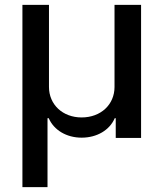

<svg xmlns="http://www.w3.org/2000/svg" viewBox="-20 -566 670 788"><path d="M72 202H175V-81H180C201 -32 253 -1 315 -1C378 -1 430 -32 451 -81H455V0H559V-546H450V-209C450 -137 394 -84 315 -84C237 -84 181 -137 181 -209V-546H72Z"/></svg>

Font: Wafeq Medium
Style: Regular
Weight: 500
Designer: Rasmus Andersson & Azza Alameddine
Foundry: Google & TypeTogether
Version: Version 3.000;January 28, 2025;FontCreator 15.0.0.3014 64-bi